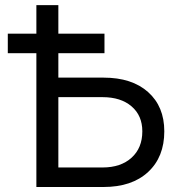

<svg xmlns="http://www.w3.org/2000/svg" viewBox="-20 -748 712 768"><path d="M213.4 -437.5H394Q507.8 -437.5 572.5 -379.6Q637.2 -321.8 637.2 -222.7Q637.2 -120.1 572.5 -60.1Q507.8 0 394 0H125.5V-727.5H213.4ZM213.4 -359.4V-78.1H390.1Q463.4 -78.1 506.3 -117.2Q549.3 -156.2 549.3 -222.7Q549.3 -285.6 506.3 -322.5Q463.4 -359.4 390.1 -359.4ZM11.2 -535.2V-613.3H397.9V-535.2Z"/></svg>

Font: Inter Display
Style: Regular
Weight: 400
Designer: Rasmus Andersson
Foundry: rsms
Version: Version 4.001;git-9221beed3